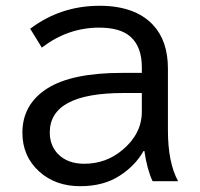

<svg xmlns="http://www.w3.org/2000/svg" viewBox="-20 -599 690 661"><path d="M468.3 -348.1V-367.2Q468.3 -437.5 429.7 -472.2Q394.5 -503.9 321.3 -503.9Q213.9 -503.9 124 -435.1L84 -500Q188.5 -579.1 322.8 -579.1Q444.8 -579.1 506.8 -513.2Q558.1 -458.5 558.1 -362.8V-150.9Q558.1 -38.6 593.3 24.9H505.4Q486.3 -15.6 477.1 -79.1H474.1Q446.3 -29.3 392.1 5.9Q336.9 42 255.9 42Q171.4 42 115.7 -7.8Q57.1 -60.5 57.1 -142.1Q57.1 -239.7 142.6 -294.4Q227.1 -348.1 399.9 -348.1ZM468.3 -278.8H405.3Q151.4 -278.8 151.4 -143.1Q151.4 -99.1 178.7 -69.8Q211.9 -35.2 270 -35.2Q345.2 -35.2 401.9 -83Q468.3 -138.7 468.3 -214.8Z"/></svg>

Font: FORM UDPGothic
Style: Regular
Weight: 400
Foundry: Pronama LLC
Version: Version 1.05101